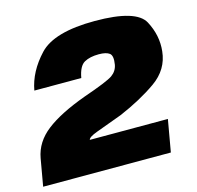

<svg xmlns="http://www.w3.org/2000/svg" viewBox="-124 -786 913 891"><g transform="rotate(-15 332.0 -340.5)"><path d="M-24 0H589.5L616.5 -154H241.5Q243.5 -167 284 -181.8Q324.5 -196.5 409.5 -228Q513.5 -272.5 588.8 -325.5Q664 -378.5 672.5 -464.5Q680.5 -539 642.8 -610Q605 -681 406 -681Q210 -681 138.8 -605Q67.5 -529 52 -441.5H277.5Q287.5 -497 314.5 -512Q341.5 -527 384 -527Q419.5 -527 435.2 -515Q451 -503 444 -461Q438.5 -431 413.2 -413Q388 -395 269.5 -354Q145 -308.5 78.8 -257.2Q12.5 -206 -1 -131Z"/></g></svg>

Font: Anybody Black
Style: Italic
Weight: 900
Italic angle: -10°
Designer: Tyler Finck
Foundry: Etcetera Type Company
Version: Version 1.113;gftools[0.9.25]